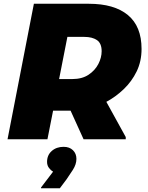

<svg xmlns="http://www.w3.org/2000/svg" viewBox="-20 -740 788 1020"><path d="M20 0 160 -720H452Q587 -720 659.5 -660Q732 -600 732 -480Q732 -414 706 -360.5Q680 -307 637 -266Q594 -225 545 -199L648 -12V0H424L355 -152H262L232 0ZM428 -544H338L294 -320H364Q416 -320 450.5 -343Q485 -366 502.5 -400Q520 -434 520 -468Q520 -510 495 -527Q470 -544 428 -544ZM262 172Q251 166 240.5 152.5Q230 139 230 120Q230 84 255 62Q280 40 318 40Q349 40 367.5 58Q386 76 386 104Q386 133 367 162.5Q348 192 334 212L298 260H198V256Z"/></svg>

Font: Kufam Black
Style: Italic
Weight: 900
Italic angle: -11°
Designer: Artur Schmal
Foundry: Original Type
Version: Version 1.301; ttfautohint (v1.8.3)